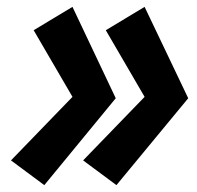

<svg xmlns="http://www.w3.org/2000/svg" viewBox="-20 -536 574 559"><path d="M191 -254 12 -69 109 3 317 -250 191 -516 78 -448ZM401 -254 222 -69 319 3 528 -250 401 -516 288 -448Z"/></svg>

Font: Jost ExtraBold
Style: Italic
Weight: 800
Italic angle: -5°
Version: Version 3.710